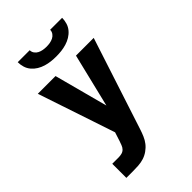

<svg xmlns="http://www.w3.org/2000/svg" viewBox="-278 -841 1156 1156"><g transform="rotate(-45 300.0 -262.5)"><path d="M81 215V95H135Q149 95 162.5 91.5Q176 88 185.5 78Q195 68 199.5 55Q204 42 209 29L227 -27L182 -162L62 -520H213L304 -178L387 -520H538L347 66Q340 88 330.5 110.5Q321 133 306.5 151.5Q292 170 272 184Q252 198 229.5 205Q207 212 183 213.5Q159 215 135 215ZM300 -600Q278 -600 256 -602.5Q234 -605 212.5 -611.5Q191 -618 172 -629.5Q153 -641 138.5 -658Q124 -675 117.5 -696.5Q111 -718 111 -740H213Q213 -725 221.5 -713Q230 -701 243 -694.5Q256 -688 270.5 -685.5Q285 -683 300 -683Q315 -683 329.5 -685.5Q344 -688 357 -694.5Q370 -701 378.5 -713Q387 -725 387 -740H489Q489 -718 482.5 -696.5Q476 -675 461.5 -658Q447 -641 428 -629.5Q409 -618 387.5 -611.5Q366 -605 344 -602.5Q322 -600 300 -600Z"/></g></svg>

Font: Iosevka SS04 Heavy Extended
Style: Regular
Weight: 900
Width: 7
Monospace: yes
Designer: Belleve Invis
Foundry: Belleve Invis
Version: Version 19.0.0; ttfautohint (v1.8.4)